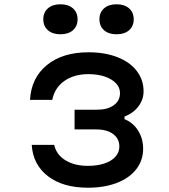

<svg xmlns="http://www.w3.org/2000/svg" viewBox="-20 -860 790 896"><path d="M128 -184H233Q243 -138 285.5 -112Q328 -86 390 -86Q434 -86 467 -97Q500 -108 518.5 -128.5Q537 -149 537 -176Q537 -213 508 -234.5Q479 -256 429 -256H328V-348H432Q482 -348 511 -369Q540 -390 540 -426Q540 -451 521.5 -471Q503 -491 469.5 -502.5Q436 -514 393 -514Q325 -514 280 -482Q235 -450 224 -394H120Q126 -497 199 -556.5Q272 -616 393 -616Q470 -616 528.5 -593Q587 -570 618.5 -528.5Q650 -487 650 -434Q650 -395 626 -363.5Q602 -332 561 -316V-304Q601 -288 624.5 -250.5Q648 -213 648 -166Q648 -112 616 -70.5Q584 -29 525.5 -6.5Q467 16 390 16Q274 16 204 -37.5Q134 -91 128 -184ZM182 -770Q182 -802 203.5 -821Q225 -840 262 -840Q299 -840 320.5 -821Q342 -802 342 -770Q342 -738 320.5 -719Q299 -700 262 -700Q225 -700 203.5 -719Q182 -738 182 -770ZM444 -770Q444 -802 465.5 -821Q487 -840 524 -840Q561 -840 582.5 -821Q604 -802 604 -770Q604 -738 582.5 -719Q561 -700 524 -700Q487 -700 465.5 -719Q444 -738 444 -770Z"/></svg>

Font: Martian Mono VF sWd Rg
Style: Regular
Weight: 400
Width: 6
Monospace: yes
Designer: Roman Shamin
Foundry: Evil Martians
Version: Version 1.100